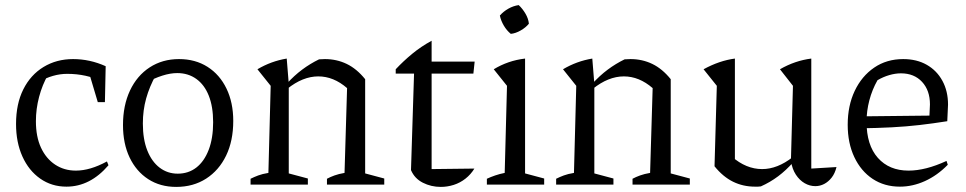

<svg xmlns="http://www.w3.org/2000/svg" viewBox="-20 -725 3792 754"><path d="M241 8Q183 8 138 -23.5Q93 -55 68 -110.5Q43 -166 43 -238Q43 -317 71.5 -374Q100 -431 151 -462Q202 -493 267 -493Q300 -493 332 -486Q364 -479 395 -465L381 -405Q319 -435 244 -435Q216 -435 188 -427Q160 -419 135 -404L169 -432Q146 -392 133.5 -344.5Q121 -297 121 -249Q121 -188 141 -145Q161 -102 196.5 -78.5Q232 -55 278 -55Q306 -55 336.5 -64Q367 -73 400 -91L406 -76Q334 8 241 8ZM364 -324 322 -465H395L392 -324Z M672 9Q609 9 562 -21.5Q515 -52 489 -106.5Q463 -161 463 -234Q463 -311 490.5 -369.5Q518 -428 568 -460.5Q618 -493 683 -493Q747 -493 795 -462.5Q843 -432 869.5 -377Q896 -322 896 -250Q896 -172 868 -114Q840 -56 789.5 -23.5Q739 9 672 9ZM678 -43Q720 -43 751 -67Q782 -91 799.5 -136.5Q817 -182 817 -245Q817 -306 800 -349Q783 -392 751 -415Q719 -438 676 -438Q649 -438 617.5 -428Q586 -418 549 -398L592 -430Q567 -385 554 -338.5Q541 -292 541 -240Q541 -178 558.5 -134Q576 -90 607 -66.5Q638 -43 678 -43Z M964 0V-23Q978 -30 994 -36Q1010 -42 1034 -46L1043 -388L991 -453Q1045 -485 1106 -495L1114 -396V-44L1189 -24V0ZM1264 0V-23Q1277 -30 1293.5 -36Q1310 -42 1333 -46L1343 -379L1414 -414V-44L1489 -24V0ZM1108 -376 1106 -396Q1135 -428 1166.5 -451.5Q1198 -475 1233 -492Q1239 -492 1245 -492.5Q1251 -493 1256 -493Q1302 -493 1341.5 -474Q1381 -455 1414 -414L1343 -379Q1290 -425 1230 -425Q1169 -425 1108 -376Z M1675 -565V-483H1844L1839 -436H1675V-61L1843 -63Q1829 -40 1808 -23.5Q1787 -7 1762 1Q1737 9 1711 9Q1673 9 1640.5 -7.5Q1608 -24 1594 -57L1606 -436H1534V-453Q1564 -485 1598.5 -513.5Q1633 -542 1675 -565Z M1892 0V-23Q1907 -30 1924.5 -36Q1942 -42 1962 -46L1971 -388L1919 -453Q1947 -470 1977.5 -480.5Q2008 -491 2042 -495V-44L2117 -24V0ZM2017 -705Q2032 -691 2043.5 -671.5Q2055 -652 2057 -632Q2045 -617 2025 -605.5Q2005 -594 1986 -592Q1970 -605 1958.5 -624.5Q1947 -644 1943 -664Q1957 -680 1976.5 -691Q1996 -702 2017 -705Z M2164 0V-23Q2178 -30 2194 -36Q2210 -42 2234 -46L2243 -388L2191 -453Q2245 -485 2306 -495L2314 -396V-44L2389 -24V0ZM2464 0V-23Q2477 -30 2493.5 -36Q2510 -42 2533 -46L2543 -379L2614 -414V-44L2689 -24V0ZM2308 -376 2306 -396Q2335 -428 2366.5 -451.5Q2398 -475 2433 -492Q2439 -492 2445 -492.5Q2451 -493 2456 -493Q2502 -493 2541.5 -474Q2581 -455 2614 -414L2543 -379Q2490 -425 2430 -425Q2369 -425 2308 -376Z M3166 -63 3265 -69Q3259 -44 3246 -27.5Q3233 -11 3216.5 -2.5Q3200 6 3182 6Q3160 6 3140 -5.5Q3120 -17 3105.5 -39Q3091 -61 3086 -93L3094 -388L3043 -453Q3102 -487 3166 -495ZM2968 7Q2962 8 2956.5 8Q2951 8 2945 8Q2898 8 2858.5 -11.5Q2819 -31 2786 -72L2854 -110Q2910 -61 2973 -61Q3033 -61 3093 -108L3095 -88Q3067 -56 3035.5 -32.5Q3004 -9 2968 7ZM2786 -72 2795 -388 2743 -453Q2805 -487 2866 -495V-86Z M3514 8Q3453 8 3407 -22.5Q3361 -53 3335 -108Q3309 -163 3309 -235Q3309 -310 3336.5 -368Q3364 -426 3413 -459.5Q3462 -493 3527 -493Q3580 -493 3619.5 -470.5Q3659 -448 3681 -407.5Q3703 -367 3703 -314L3700 -249Q3643 -240 3591 -234Q3539 -228 3482 -225Q3425 -222 3354 -221L3355 -268L3630 -271L3632 -315Q3632 -370 3601 -403.5Q3570 -437 3518 -437Q3496 -437 3472 -430Q3448 -423 3426 -410Q3405 -373 3394 -331Q3383 -289 3383 -247Q3383 -155 3427.5 -105Q3472 -55 3548 -55Q3615 -55 3697 -93L3702 -78Q3661 -36 3612.5 -14Q3564 8 3514 8Z"/></svg>

Font: Piazzolla 24pt
Style: Regular
Weight: 400
Designer: Juan Pablo del Peral
Foundry: Huerta Tipografica
Version: Version 2.005